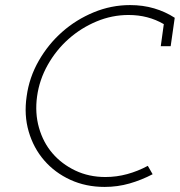

<svg xmlns="http://www.w3.org/2000/svg" viewBox="-20 -728 708 756"><path d="M613 -546 625 -633Q594 -651 559.5 -660Q525 -669 486 -669Q421 -669 360 -643.5Q299 -618 250 -574.5Q201 -531 168 -472.5Q135 -414 126 -348.5Q117 -283 133.5 -225Q150 -167 186.5 -124.5Q223 -82 276.5 -56.5Q330 -31 395 -31Q439 -31 481 -42.5Q523 -54 562 -75L581 -42Q537 -19 490 -5.5Q443 8 392 8Q318 8 257 -20Q196 -48 154 -96.5Q112 -145 93 -210Q74 -275 85 -349Q95 -423 132.5 -488.5Q170 -554 225 -602.5Q280 -651 349 -679.5Q418 -708 492 -708Q543 -708 587 -695Q631 -682 668 -658L652 -546Z"/></svg>

Font: Josefin Slab
Style: Italic
Weight: 400
Italic angle: -12°
Designer: Santiago Orozco
Foundry: Typemade
Version: Version 2.000